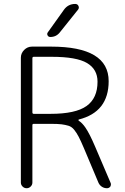

<svg xmlns="http://www.w3.org/2000/svg" viewBox="-20 -995 645 993"><path d="M154.3 -354.5Q147.5 -354.5 147.5 -347.7V-50.8Q147.5 -39.1 138.7 -30.3Q129.9 -21.5 117.7 -21.5Q105.5 -21.5 96.7 -30.3Q87.9 -39.1 87.9 -50.8V-696.3Q87.9 -719.7 105 -736.8Q122.1 -753.9 145.5 -753.9H244.1Q542 -753.9 542 -575.2Q542 -416 387.7 -377Q385.7 -376 385.7 -374Q385.7 -372.1 386.7 -371.1Q405.3 -359.4 421.9 -335Q443.4 -303.7 471.7 -237.3L551.8 -49.8Q553.7 -45.9 553.7 -42Q553.7 -36.1 550.8 -30.3Q543.9 -21.5 533.2 -21.5Q518.6 -21.5 506.8 -29.3Q495.1 -37.1 489.3 -49.8L414.1 -228.5Q397.5 -267.6 386.7 -288.1Q376 -308.6 363.3 -324.2Q350.6 -339.8 334 -344.7Q317.4 -349.6 298.3 -352.1Q279.3 -354.5 241.2 -354.5ZM289.1 -827.1Q270.5 -803.7 240.2 -803.7Q230.5 -803.7 226.1 -812Q221.7 -820.3 227.5 -828.1L310.5 -944.3Q332 -974.6 369.1 -974.6Q380.9 -974.6 385.7 -964.4Q390.6 -954.1 383.8 -945.3ZM248 -701.2H154.3Q147.5 -701.2 147.5 -693.4V-414.1Q147.5 -406.2 154.3 -406.2H241.2Q371.1 -406.2 427.7 -446.8Q484.4 -487.3 484.4 -572.3Q484.4 -636.7 430.2 -668.9Q376 -701.2 248 -701.2Z"/></svg>

Font: irohamaru Light
Style: Regular
Weight: 200
Designer: [Source Han Sans]
Ryoko NISHIZUKA  (kana & ideographs); Paul D. Hunt (Latin, Greek & Cyrillic); Wenlong ZHANG  (bopomofo
Version: Version 1.01